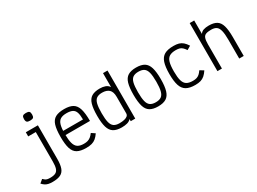

<svg xmlns="http://www.w3.org/2000/svg" viewBox="-50 -1716 3700 2768"><g transform="rotate(-30 1800.0 -331.5)"><path d="M238 196Q198 196 169 189.5Q140 183 117.5 168.5Q95 154 71 128L126 82Q143 99 157.5 109Q172 119 191 123Q210 127 238 127Q295 127 327 110.5Q359 94 372 53.5Q385 13 385 -59V-549H259V-618H460V-59Q460 36 439.5 92Q419 148 370.5 172Q322 196 238 196ZM398 -732Q360 -732 345.5 -745.5Q331 -759 331 -796Q331 -832 345.5 -845.5Q360 -859 398 -859Q437 -859 451.5 -845.5Q466 -832 466 -796Q466 -759 451.5 -745.5Q437 -732 398 -732Z M903 14Q810 14 756.5 -15.5Q703 -45 681 -116Q659 -187 659 -309Q659 -432 681 -502.5Q703 -573 756.5 -602.5Q810 -632 903 -632Q994 -632 1046 -601.5Q1098 -571 1120 -497.5Q1142 -424 1142 -297H688V-366H1065Q1065 -441 1050.5 -484Q1036 -527 1000.5 -545Q965 -563 903 -563Q838 -563 801.5 -540.5Q765 -518 749.5 -465Q734 -412 734 -318Q734 -219 749.5 -161.5Q765 -104 801.5 -79.5Q838 -55 903 -55Q940 -55 967 -63Q994 -71 1017.5 -89.5Q1041 -108 1065 -141L1125 -101Q1095 -57 1064.5 -32Q1034 -7 995.5 3.5Q957 14 903 14Z M1495 14Q1410 14 1360 -17Q1310 -48 1289 -118.5Q1268 -189 1268 -308Q1268 -428 1289 -499.5Q1310 -571 1360 -601.5Q1410 -632 1495 -632Q1547 -632 1586.5 -617.5Q1626 -603 1649 -568V-800H1724V0H1649V-35Q1625 -8 1586 3Q1547 14 1495 14ZM1495 -55Q1541 -55 1575.5 -63Q1610 -71 1629.5 -87.5Q1649 -104 1649 -132V-405Q1649 -490 1609 -526.5Q1569 -563 1495 -563Q1437 -563 1403.5 -540Q1370 -517 1356.5 -461.5Q1343 -406 1343 -308Q1343 -212 1356.5 -157Q1370 -102 1403.5 -78.5Q1437 -55 1495 -55Z M2100 14Q2015 14 1965 -17Q1915 -48 1894 -119Q1873 -190 1873 -309Q1873 -429 1894 -500Q1915 -571 1965 -601.5Q2015 -632 2100 -632Q2186 -632 2235.5 -601.5Q2285 -571 2306.5 -500Q2328 -429 2328 -309Q2328 -190 2306.5 -119Q2285 -48 2235.5 -17Q2186 14 2100 14ZM2100 -55Q2159 -55 2192 -78.5Q2225 -102 2239 -157.5Q2253 -213 2253 -309Q2253 -407 2239 -462Q2225 -517 2192 -540Q2159 -563 2100 -563Q2042 -563 2008.5 -540Q1975 -517 1961.5 -462Q1948 -407 1948 -309Q1948 -213 1961.5 -157.5Q1975 -102 2008.5 -78.5Q2042 -55 2100 -55Z M2718 14Q2625 14 2571 -17Q2517 -48 2494 -119Q2471 -190 2471 -309Q2471 -429 2494.5 -500Q2518 -571 2572.5 -601.5Q2627 -632 2722 -632Q2774 -632 2810.5 -621.5Q2847 -611 2876.5 -585.5Q2906 -560 2934 -515L2871 -478Q2849 -511 2829 -529.5Q2809 -548 2784 -555.5Q2759 -563 2722 -563Q2655 -563 2616.5 -540Q2578 -517 2562 -462Q2546 -407 2546 -309Q2546 -213 2561.5 -157.5Q2577 -102 2614.5 -78.5Q2652 -55 2718 -55Q2755 -55 2780.5 -63Q2806 -71 2827.5 -89.5Q2849 -108 2872 -142L2934 -104Q2905 -60 2875 -34Q2845 -8 2808 3Q2771 14 2718 14Z M3092 0V-800H3167V-576Q3187 -608 3223.5 -620Q3260 -632 3310 -632Q3393 -632 3441 -602.5Q3489 -573 3509.5 -503Q3530 -433 3530 -313V0H3455V-313Q3455 -410 3441.5 -464.5Q3428 -519 3397 -541Q3366 -563 3310 -563Q3254 -563 3222.5 -550.5Q3191 -538 3179 -503Q3167 -468 3167 -403V0Z"/></g></svg>

Font: Victor Mono Thin
Style: Regular
Weight: 400
Monospace: yes
Version: Version 1.561;gftools[0.9.30]